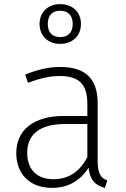

<svg xmlns="http://www.w3.org/2000/svg" viewBox="-20 -900 611 932"><path d="M272 -880C213 -880 172 -841 172 -784C172 -726 213 -687 272 -687C332 -687 373 -726 373 -784C373 -841 332 -880 272 -880ZM272 -848C311 -848 333 -824 333 -784C333 -743 311 -720 272 -720C233 -720 212 -743 212 -784C212 -824 233 -848 272 -848ZM454 -122V-400C454 -513 399 -575 273 -575C216 -575 162 -562 102 -538L116 -498C171 -519 221 -531 269 -531C367 -531 404 -488 404 -396V-337H288C149 -337 59 -273 59 -157C59 -56 124 12 232 12C310 12 369 -22 410 -86C416 -26 443 0 489 12L501 -24C470 -36 454 -55 454 -122ZM239 -30C160 -30 112 -77 112 -158C112 -253 180 -298 296 -298H404V-137C368 -69 316 -30 239 -30Z"/></svg>

Font: Glow Sans SC Normal Light
Style: Regular
Weight: 300
Designer: Ryoko NISHIZUKA (kana, bopomofo & ideographs); Paul D. Hunt (Latin, Greek & Cyrillic); Sandoll Communications, Soo-young
Version: Version 0.93